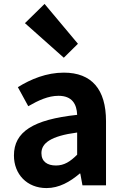

<svg xmlns="http://www.w3.org/2000/svg" viewBox="-20 -944 631 978"><path d="M217 14C281 14 337 -18 386 -60H389L400 0H520V-327C520 -489 447 -574 305 -574C217 -574 137 -541 71 -500L124 -403C176 -433 226 -456 278 -456C347 -456 371 -414 373 -359C148 -335 51 -272 51 -152C51 -57 117 14 217 14ZM265 -101C222 -101 191 -120 191 -164C191 -214 237 -251 373 -269V-156C338 -121 307 -101 265 -101ZM305 -650 377 -721 207 -924 107 -826Z"/></svg>

Font: Source Han Sans Old Style Bold
Style: Regular
Weight: 700
Designer: Ryoko NISHIZUKA (kana & ideographs); Paul D. Hunt (Latin, Greek & Cyrillic); Wenlong ZHANG (bopomofo); Sandoll Communica
Foundry: Adobe Systems Incorporated
Version: Version 1.004;PS 1.004;hotconv 1.0.81;makeotf.lib2.5.63406